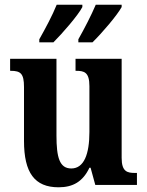

<svg xmlns="http://www.w3.org/2000/svg" viewBox="-20 -786 624 816"><path d="M313 -619V-606H373C413 -645 478 -721 497 -756V-766H387C368 -721 339 -665 313 -619ZM147 -619V-606H207C246 -645 312 -721 330 -756V-766H221C203 -721 173 -665 147 -619ZM229 10C290 10 332 -14 360 -73H365L385 0H562V-51H554C521 -51 497 -56 497 -115V-536H301V-485H304C338 -485 360 -479 360 -420V-225C360 -131 337 -70 283 -70C233 -70 220 -117 220 -210V-536H23V-485H26C68 -485 82 -473 82 -416V-187C82 -52 127 10 229 10Z"/></svg>

Font: Noto Serif Devanagari Condensed
Style: Bold
Weight: 700
Width: 3
Designer: Universal Thirst, Indian Type Foundry and the Monotype Design Team
Foundry: Monotype Imaging Inc.
Version: Version 2.004